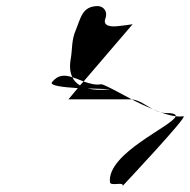

<svg xmlns="http://www.w3.org/2000/svg" viewBox="-20 -688 627 634"><path d="M152 -417C172 -442 194 -441 219 -433C224 -421 233 -413 244 -406L256 -419C276 -412 296 -406 315 -410C335 -404 373 -382 415 -360H206L237 -397C189 -400 142 -405 152 -417ZM230 -588C216 -556 219 -526 214 -496C209 -470 211 -449 219 -433C231 -429 244 -424 256 -419L418 -608C401 -605 388 -604 372 -602C350 -599 318 -600 328 -627C336 -647 325 -666 304 -668C251 -668 247 -629 230 -588ZM269 -396C288 -391 313 -390 341 -393C351 -394 313 -394 269 -396ZM415 -360C437 -348 462 -337 485 -327C462 -340 441 -357 415 -360ZM343 -87C334 -183 552 -273 560 -304C570 -303 578 -303 586 -304C603 -306 385 -74 385 -74C390 -90 344 -71 343 -87ZM485 -327C494 -323 502 -320 510 -317C502 -319 493 -323 485 -327ZM510 -317C528 -311 545 -306 560 -304C562 -311 552 -315 524 -315C519 -315 515 -316 510 -317Z"/></svg>

Font: Alpina
Style: Obl
Weight: 400
Version: Version 0.9